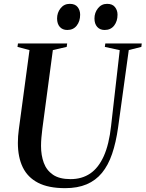

<svg xmlns="http://www.w3.org/2000/svg" viewBox="-20 -969 758 999"><path d="M650 -708.5 594.5 -306Q583.5 -227.5 563.2 -168.2Q543 -109 510.5 -69.5Q478 -30 430.8 -10Q383.5 10 319 10Q232 10 178 -18Q124 -46 98.5 -98.5Q73 -151 73 -225.5Q73 -242.5 74.2 -260Q75.5 -277.5 78 -296L133.5 -708.5L71 -725L73.5 -743H329.5L327 -725L255 -708.5L200.5 -300Q197.5 -276.5 195.5 -253.5Q193.5 -230.5 193.5 -209.5Q193.5 -161 207.8 -122Q222 -83 255.5 -60Q289 -37 347 -37Q406 -37 449 -66Q492 -95 519.8 -156.2Q547.5 -217.5 558 -314L603 -708L525.5 -725L528 -743H717.5L715.5 -725ZM330 -813Q305.5 -813 291.2 -829Q277 -845 277 -873Q277 -903 295.2 -926Q313.5 -949 343 -949Q371 -949 384 -932.2Q397 -915.5 397 -892.5Q397 -858.5 379.2 -835.8Q361.5 -813 330 -813ZM524.5 -813Q500 -813 485.8 -829Q471.5 -845 471.5 -873Q471.5 -903 489.8 -926Q508 -949 537.5 -949Q565 -949 578.2 -932.2Q591.5 -915.5 591.5 -892.5Q591.5 -858.5 573.8 -835.8Q556 -813 524.5 -813Z"/></svg>

Font: Merriweather 144pt Medium
Style: Italic
Weight: 500
Italic angle: -7.8°
Version: Version 2.101